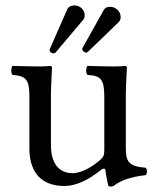

<svg xmlns="http://www.w3.org/2000/svg" viewBox="-20 -673 571 705"><path d="M423 -611C423 -629.6 406 -648 385 -648C373 -648 366 -645 361 -636L283 -497C282 -496 282 -494 282 -493C282 -485 291 -480 296 -480C298 -480 300 -480 302 -482L416 -592C422 -598 423 -605 423 -611ZM291 -617C291 -637.5 273.9 -653 253 -653C249 -653 233 -652 227 -639L163 -493C162 -492 162 -491 162 -490C162 -482 170 -477 176 -477C179 -477 182 -478 184 -480L286 -601C290 -606 291 -612 291 -617ZM217 10C256 10 303 -10 352 -50C357 -54 366.3 -56 367 -49C369.5 -23.5 378 10 378 10C386 13 390.5 12.5 397 10C419 -8 454 -23 515 -30C521 -36 521 -51 515 -57C451 -62 442 -81 442 -130V-322C442 -352 446 -425 446 -425C446 -428 443 -431 438 -431C433 -430 418 -429 403 -429C371 -429 335 -430 301 -431C295 -425 295 -404 301 -398C350 -395 363 -383 363 -317V-124C363 -105 361 -97 347 -85C310 -53 272 -37 247 -37C217 -37 167 -51 167 -140V-322C167 -352 171 -425 171 -425C171 -428 168 -431 163 -431C158 -430 143 -429 128 -429C96 -429 60 -430 26 -431C20 -425 20 -404 26 -398C74 -394 88 -383 88 -318V-126C88 -57 118 10 217 10Z"/></svg>

Font: Libertinus Math
Style: Regular
Weight: 400
Designer: Philipp H. Poll
Foundry: Khaled Hosny
Version: Version 6.2